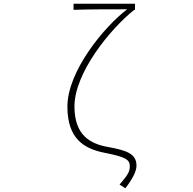

<svg xmlns="http://www.w3.org/2000/svg" viewBox="-20 -814 1040 1034"><path d="M655 200C696 147 715 107 715 78C715 14 662 -4 564 -22C465 -39 381 -86 381 -241C381 -421 573 -658 703 -761H707V-794H376V-761C450 -764 591 -764 665 -764C544 -673 343 -432 343 -240C343 -68 431 -13 544 9C657 31 679 46 679 81C679 112 668 128 624 180Z"/></svg>

Font: Harano Aji Gothic CN ExtraLight
Style: Regular
Weight: 250
Foundry: Masamichi Hosoda
Version: HaranoAjiGothicCN-ExtraLight version 20230610;ttx 4.39.4